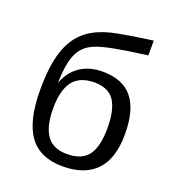

<svg xmlns="http://www.w3.org/2000/svg" viewBox="-135 -839 869 955"><g transform="rotate(20 300.0 -361.5)"><path d="M448.2 -245.1Q448.2 -343.8 416 -390.4Q383.8 -437 311 -437Q233.4 -437 197 -389.9Q160.6 -342.8 160.6 -245.1Q160.6 -150.4 194.6 -102.8Q228.5 -55.2 301.3 -55.2Q379.9 -55.2 414.1 -100.8Q448.2 -146.5 448.2 -245.1ZM329.6 -501.5Q438 -501.5 489.3 -437.7Q540.5 -374 540.5 -246.1Q540.5 -116.7 479.5 -53.5Q418.5 9.8 302.2 9.8Q182.1 9.8 125.2 -68.8Q68.4 -147.5 68.4 -310.5Q68.4 -438.5 94.7 -517.3Q121.1 -596.2 177.2 -640.6Q233.4 -685.1 331.5 -704.1Q398.9 -717.3 515.6 -733.4V-654.8Q415 -642.1 350.6 -629.9Q274.9 -616.2 238.8 -599.6Q202.6 -583 182.1 -555.9Q161.6 -528.8 151.6 -485.6Q141.6 -442.4 139.6 -372.1Q162.1 -434.6 211.4 -468Q260.7 -501.5 329.6 -501.5Z"/></g></svg>

Font: Courier New
Style: Regular
Weight: 400
Designer: Steve Matteson
Foundry: Ascender Corporation
Version: Version 2.00.3